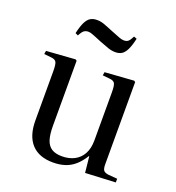

<svg xmlns="http://www.w3.org/2000/svg" viewBox="-136 -851 894 974"><g transform="rotate(20 311.0 -364.0)"><path d="M258 14Q182 14 142 -29.5Q102 -73 102 -157V-422Q102 -457 96 -469.5Q90 -482 68 -484L29 -488L32 -506L188 -517L195 -512V-161Q195 -115 204 -86.5Q213 -58 234 -44.5Q255 -31 290 -31Q329 -31 358 -46.5Q387 -62 402.5 -91.5Q418 -121 418 -163V-422Q418 -457 412 -469.5Q406 -482 384 -484L345 -488L348 -506L504 -517L511 -512V-69Q511 -45 517.5 -36Q524 -27 543 -24L593 -20V0L430 8L421 -79H419Q398 -45 374 -24.5Q350 -4 321.5 5Q293 14 258 14ZM364 -620Q345 -620 325.5 -626.5Q306 -633 276 -645Q247 -657 233.5 -662.5Q220 -668 213.5 -669.5Q207 -671 201 -671Q188 -671 178.5 -664.5Q169 -658 157 -635L142 -642Q151 -681 161.5 -702.5Q172 -724 186.5 -733Q201 -742 222 -742Q241 -742 258.5 -736Q276 -730 307 -717Q345 -702 359 -696.5Q373 -691 385 -691Q399 -691 407.5 -698Q416 -705 427 -727L443 -721Q434 -681 423 -659Q412 -637 398 -628.5Q384 -620 364 -620Z"/></g></svg>

Font: Literata 60pt
Style: Regular
Weight: 400
Designer: Latin by Veronika Burian and Jose Scaglione. Greek by Irene Vlachou. Cyrillic by Vera Evstafieva.
Foundry: TypeTogether
Version: Version 3.002